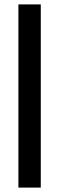

<svg xmlns="http://www.w3.org/2000/svg" viewBox="-20 -851 268 871"><path d="M63.5 0V-831H165V0Z"/></svg>

Font: Merriweather 60pt
Style: Regular
Weight: 400
Version: Version 2.100